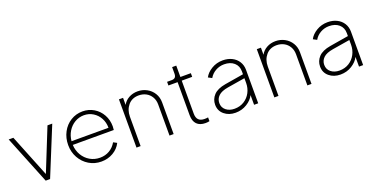

<svg xmlns="http://www.w3.org/2000/svg" viewBox="-25 -1303 3833 1967"><g transform="rotate(-20 1891.5 -319.0)"><path d="M22 -526H73L259 -63L445 -526H497L282 0H234Z M575 -263Q575 -340 608.5 -403Q642 -466 700.5 -502Q759 -538 830 -538Q897 -538 952 -505Q1007 -472 1038.5 -415Q1070 -358 1070 -288Q1070 -272 1067 -249H620Q623 -187 652.5 -137Q682 -87 731 -58.5Q780 -30 840 -30Q897 -30 943 -57Q989 -84 1017 -133L1055 -113Q1026 -55 968 -21.5Q910 12 840 12Q766 12 705.5 -24.5Q645 -61 610 -124Q575 -187 575 -263ZM1024 -289Q1024 -347 998.5 -394Q973 -441 928.5 -468.5Q884 -496 830 -496Q776 -496 730 -469Q684 -442 655 -394.5Q626 -347 621 -289Z M1224 -526H1269V-449Q1291 -490 1334 -514Q1377 -538 1431 -538Q1484 -538 1529.5 -513.5Q1575 -489 1602 -445Q1629 -401 1629 -345V0H1584V-340Q1584 -386 1563 -421.5Q1542 -457 1506.5 -476Q1471 -495 1427 -495Q1354 -495 1311.5 -445Q1269 -395 1269 -320V0H1224Z M1849 -126V-486H1749V-526H1799Q1825 -526 1837 -539Q1849 -552 1849 -580V-650H1894V-526H2008V-486H1894V-126Q1894 -37 1980 -37Q2004 -37 2019 -40V1Q2002 6 1976 6Q1914 6 1881.5 -27.5Q1849 -61 1849 -126Z M2131 -136Q2131 -196 2172 -240Q2213 -284 2302 -299L2506 -333V-365Q2506 -424 2465.5 -459.5Q2425 -495 2358 -495Q2307 -495 2264 -470.5Q2221 -446 2197 -404L2157 -425Q2181 -472 2236 -505Q2291 -538 2358 -538Q2414 -538 2458 -516Q2502 -494 2526.5 -454.5Q2551 -415 2551 -365V0H2506V-106Q2482 -57 2426.5 -22.5Q2371 12 2302 12Q2229 12 2180 -29Q2131 -70 2131 -136ZM2306 -30Q2365 -30 2410.5 -58.5Q2456 -87 2481 -134.5Q2506 -182 2506 -238V-290L2317 -259Q2243 -247 2210 -215Q2177 -183 2177 -138Q2177 -89 2213.5 -59.5Q2250 -30 2306 -30Z M2727 -526H2772V-449Q2794 -490 2837 -514Q2880 -538 2934 -538Q2987 -538 3032.5 -513.5Q3078 -489 3105 -445Q3132 -401 3132 -345V0H3087V-340Q3087 -386 3066 -421.5Q3045 -457 3009.5 -476Q2974 -495 2930 -495Q2857 -495 2814.5 -445Q2772 -395 2772 -320V0H2727Z M3275 -136Q3275 -196 3316 -240Q3357 -284 3446 -299L3650 -333V-365Q3650 -424 3609.5 -459.5Q3569 -495 3502 -495Q3451 -495 3408 -470.5Q3365 -446 3341 -404L3301 -425Q3325 -472 3380 -505Q3435 -538 3502 -538Q3558 -538 3602 -516Q3646 -494 3670.5 -454.5Q3695 -415 3695 -365V0H3650V-106Q3626 -57 3570.5 -22.5Q3515 12 3446 12Q3373 12 3324 -29Q3275 -70 3275 -136ZM3450 -30Q3509 -30 3554.5 -58.5Q3600 -87 3625 -134.5Q3650 -182 3650 -238V-290L3461 -259Q3387 -247 3354 -215Q3321 -183 3321 -138Q3321 -89 3357.5 -59.5Q3394 -30 3450 -30Z"/></g></svg>

Font: Eudoxus Sans ExtraLight
Style: Regular
Weight: 200
Designer: Stijn de Vries
Foundry: tokotype
Version: Version 2.005